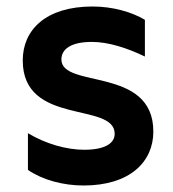

<svg xmlns="http://www.w3.org/2000/svg" viewBox="-20 -562 533 591"><path d="M237 9C380 9 452 -64 452 -157C452 -359 169 -288 169 -379C169 -410 197 -433 263 -433C314 -433 372 -414 426 -388V-501C386 -525 327 -542 265 -542C121 -542 50 -470 50 -376C50 -173 333 -250 333 -150C333 -122 305 -101 239 -101C185 -101 121 -119 66 -152V-39C111 -8 175 9 237 9Z"/></svg>

Font: Chess Sans SemiBold
Style: Regular
Weight: 600
Designer: Wolf Bōese
Foundry: Wolf Bōese
Version: Version 7.223;Glyphs 3.3 (3306)